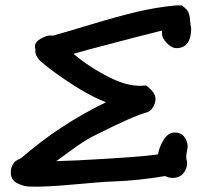

<svg xmlns="http://www.w3.org/2000/svg" viewBox="-20 -672 763 710"><path d="M91 18Q69 18 44.5 6Q20 -6 20 -34Q20 -50 26 -61Q32 -72 38 -76.5Q44 -81 58 -87Q199 -210 372 -294Q289 -325 165 -417Q162 -419 153 -426.5Q144 -434 141 -436.5Q138 -439 131 -445Q124 -451 121.5 -455Q119 -459 115.5 -465Q112 -471 111 -477Q110 -483 111 -490Q103 -512 129 -528Q155 -544 175 -540Q219 -552 316.5 -581.5Q414 -611 485.5 -628Q557 -645 630 -652H652Q670 -640 676 -627.5Q682 -615 683 -596.5Q684 -578 687 -568Q687 -494 632 -494Q615 -494 597 -512.5Q579 -531 579 -548V-559L484 -535Q470 -531 383 -508.5Q296 -486 252 -473L254 -471Q314 -421 387.5 -384.5Q461 -348 520 -356Q555 -331 555 -306Q555 -292 547 -277.5Q539 -263 527 -258Q468 -241 342 -177Q316 -165 293 -150.5Q270 -136 234.5 -110Q199 -84 188 -76L267 -79Q499 -91 564 -101Q570 -132 586.5 -157Q603 -182 626 -182Q649 -182 661.5 -166Q674 -150 674 -129Q673 -123 670.5 -109Q668 -95 668.5 -90Q669 -85 672 -70Q672 -47 657.5 -30.5Q643 -14 618 -14Q605 -14 591 -21Q489 -4 400 -1Q360 0 254 10Q148 20 91 18Z"/></svg>

Font: Excalifont
Style: Regular
Weight: 400
Designer: Your Own Font Foundry (Virgil); Ján Filípek / DizajnDesign (Excalifont, modifications)
Foundry: Your Own Font Foundry (Virgil); Ján Filípek / DizajnDesign (Excalifont, modifications)
Version: Version 1.000;Glyphs 3.2 (3227)